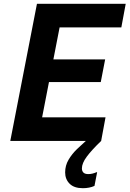

<svg xmlns="http://www.w3.org/2000/svg" viewBox="-20 -740 680 1008"><path d="M34 0 174 -720H317L177 0ZM132 0 156 -124H534L511 0ZM195 -309 218 -428H532L509 -309ZM248 -596 272 -720H640L617 -596ZM476 236Q463 242 447.5 245Q432 248 415 248Q369 248 345.5 224.5Q322 201 322 165Q322 129 340 98.5Q358 68 384.5 42.5Q411 17 436 -5L511 0Q461 48 435.5 82.5Q410 117 410 144Q410 158 418 166Q426 174 444 174Q464 174 487 164H490Z"/></svg>

Font: Kufam SemiBold
Style: Italic
Weight: 600
Italic angle: -11°
Designer: Artur Schmal
Foundry: Original Type
Version: Version 1.301; ttfautohint (v1.8.3)